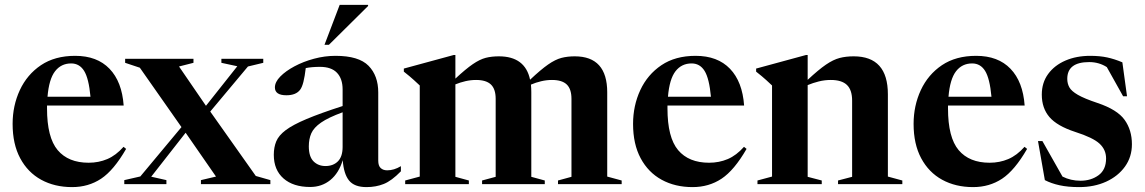

<svg xmlns="http://www.w3.org/2000/svg" viewBox="-20 -752 4674 784"><path d="M287 -524Q376.5 -524 427.2 -471.2Q478 -418.5 485 -321H172Q172 -315.5 172 -309.5Q172 -190.5 215.5 -139Q259 -87.5 342 -87.5Q383 -87.5 418.2 -102.5Q453.5 -117.5 484.5 -152.5L495 -144Q444.5 -56.5 392.8 -22.2Q341 12 274.5 12Q203 12 148.2 -18Q93.5 -48 62.5 -105.8Q31.5 -163.5 31.5 -246Q31.5 -320.5 61 -384Q90.5 -447.5 147.2 -485.8Q204 -524 287 -524ZM270.5 -493Q229.5 -493 204.8 -461Q180 -429 174 -357H349.5Q342.5 -432 323.5 -462.5Q304.5 -493 270.5 -493Z M1024.5 -33.5 1084 -16.5V0H800.5V-16.5L862 -31L738 -210L597.5 -30.5L659.5 -16.5V0H487.5V-16.5L553 -31.5L721 -233L551 -475.5L491 -495.5V-512H770V-495.5L711 -480.5L821 -320L949 -481.5L884 -495.5V-512H1055V-495.5L992.5 -480.5L838.5 -296.5Z M1617 -52.5Q1579 -13.5 1547 -0.8Q1515 12 1476.5 12Q1427 12 1405.2 -15Q1383.5 -42 1379.5 -98Q1363.5 -45 1328.8 -16.8Q1294 11.5 1246.5 11.5Q1177.5 11.5 1137.8 -23.2Q1098 -58 1098 -120Q1098 -150.5 1108 -174.8Q1118 -199 1147 -220.8Q1176 -242.5 1231.8 -266Q1287.5 -289.5 1379 -319V-387Q1379 -430.5 1356 -454.8Q1333 -479 1286.5 -479Q1253.5 -479 1228.5 -474Q1224.5 -440 1219 -418Q1213.5 -396 1205.5 -385.5Q1188.5 -363 1149.5 -363Q1102.5 -363 1102.5 -395Q1102.5 -417 1124.5 -439.5Q1146.5 -462 1182.5 -481.2Q1218.5 -500.5 1262.2 -512.2Q1306 -524 1350 -524Q1445 -524 1484.8 -483.5Q1524.5 -443 1524.5 -374.5V-96Q1524.5 -75 1534.5 -65.8Q1544.5 -56.5 1561 -56.5Q1589 -56.5 1617 -73.5ZM1241 -154.5Q1241 -112.5 1260.2 -93.2Q1279.5 -74 1309 -74Q1340.5 -74 1359.8 -93.2Q1379 -112.5 1379 -152V-293.5Q1320.5 -272 1291 -251.5Q1261.5 -231 1251.2 -207.8Q1241 -184.5 1241 -154.5ZM1305 -569 1367 -732H1483V-727.5L1323 -569Z M2149.5 -375V-30L2204.5 -15V0H1948.5V-15L2004 -30V-348.5Q2004 -388.5 1984.5 -407Q1965 -425.5 1924 -425.5Q1902 -425.5 1880.5 -420.5Q1859 -415.5 1839.5 -407.5V-30L1894.5 -15V0H1634.5V-15L1694 -31V-403Q1685.5 -411 1670.2 -425Q1655 -439 1629 -459.5V-472L1833 -527.5H1839.5V-431Q1882 -470.5 1910.5 -490Q1939 -509.5 1963.2 -515.8Q1987.5 -522 2017 -522Q2124.5 -522 2144.5 -426.5Q2188.5 -468 2218 -488.5Q2247.5 -509 2272.2 -515.5Q2297 -522 2327 -522Q2459.5 -522 2459.5 -375V-31L2518.5 -15V0H2258.5V-15L2313.5 -30V-348.5Q2313.5 -388.5 2294.2 -407Q2275 -425.5 2234 -425.5Q2211.5 -425.5 2189.5 -420.2Q2167.5 -415 2148 -406.5Q2149.5 -391.5 2149.5 -375Z M2820.5 -524Q2910 -524 2960.8 -471.2Q3011.5 -418.5 3018.5 -321H2705.5Q2705.5 -315.5 2705.5 -309.5Q2705.5 -190.5 2749 -139Q2792.5 -87.5 2875.5 -87.5Q2916.5 -87.5 2951.8 -102.5Q2987 -117.5 3018 -152.5L3028.5 -144Q2978 -56.5 2926.2 -22.2Q2874.5 12 2808 12Q2736.5 12 2681.8 -18Q2627 -48 2596 -105.8Q2565 -163.5 2565 -246Q2565 -320.5 2594.5 -384Q2624 -447.5 2680.8 -485.8Q2737.5 -524 2820.5 -524ZM2804 -493Q2763 -493 2738.2 -461Q2713.5 -429 2707.5 -357H2883Q2876 -432 2857 -462.5Q2838 -493 2804 -493Z M3402 -15 3459.5 -30V-341Q3459.5 -385 3438.2 -405.2Q3417 -425.5 3372.5 -425.5Q3347.5 -425.5 3323.5 -419.5Q3299.5 -413.5 3278 -404.5V-30L3335.5 -15V0H3073V-15L3132.5 -31V-403Q3124 -411 3108.8 -425Q3093.5 -439 3067.5 -459.5V-472L3271.5 -527.5H3278V-426Q3322.5 -467.5 3352.5 -488Q3382.5 -508.5 3408.2 -515.2Q3434 -522 3466 -522Q3605.5 -522 3605.5 -367V-31L3664.5 -15V0H3402Z M3966 -524Q4055.5 -524 4106.2 -471.2Q4157 -418.5 4164 -321H3851Q3851 -315.5 3851 -309.5Q3851 -190.5 3894.5 -139Q3938 -87.5 4021 -87.5Q4062 -87.5 4097.2 -102.5Q4132.5 -117.5 4163.5 -152.5L4174 -144Q4123.5 -56.5 4071.8 -22.2Q4020 12 3953.5 12Q3882 12 3827.2 -18Q3772.5 -48 3741.5 -105.8Q3710.5 -163.5 3710.5 -246Q3710.5 -320.5 3740 -384Q3769.5 -447.5 3826.2 -485.8Q3883 -524 3966 -524ZM3949.5 -493Q3908.5 -493 3883.8 -461Q3859 -429 3853 -357H4028.5Q4021.5 -432 4002.5 -462.5Q3983.5 -493 3949.5 -493Z M4431.5 -524Q4471 -524 4501 -517.5Q4531 -511 4563 -497.5L4582 -359H4566L4499.5 -478Q4467.5 -498.5 4427.5 -498.5Q4338 -498.5 4338 -430Q4338 -411 4346.5 -395.5Q4355 -380 4381.2 -364.8Q4407.5 -349.5 4461.5 -331.5Q4542 -304.5 4572 -262.8Q4602 -221 4602 -163Q4602 -111.5 4573.8 -72Q4545.5 -32.5 4496.8 -10.2Q4448 12 4386.5 12Q4340.5 12 4306.5 4.5Q4272.5 -3 4246.5 -16.5L4218.5 -176H4236.5L4318.5 -31Q4352 -14 4392 -14Q4435 -14 4465.8 -36.5Q4496.5 -59 4496.5 -105Q4496.5 -140.5 4470 -165.2Q4443.5 -190 4370 -213.5Q4296.5 -237.5 4265.2 -274Q4234 -310.5 4234 -365.5Q4234 -414.5 4260 -450Q4286 -485.5 4330.8 -504.8Q4375.5 -524 4431.5 -524Z"/></svg>

Font: Newsreader 72pt SemiBold
Style: Regular
Weight: 600
Designer: Hugues Gentile
Foundry: Production Type
Version: Version 1.003; ttfautohint (v1.8.3)